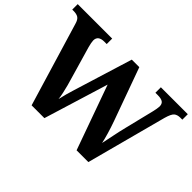

<svg xmlns="http://www.w3.org/2000/svg" viewBox="-124 -1015 1316 1316"><g transform="rotate(45 533.5 -357.0)"><path d="M84 -608Q75 -640 58.5 -650.5Q42 -661 13 -661H0V-714H334V-661H311Q251 -661 251 -613Q251 -605 254 -589Q257 -573 261 -559L328 -328Q336 -303 344 -272.5Q352 -242 358.5 -212.5Q365 -183 367 -161Q374 -193 382 -221.5Q390 -250 399 -279L531 -707H604L742 -325Q759 -278 772.5 -231.5Q786 -185 791 -159Q799 -195 809 -245.5Q819 -296 831 -344L884 -560Q887 -572 890 -589Q893 -606 893 -614Q893 -640 877.5 -650.5Q862 -661 829 -661H806V-714H1067V-661H1048Q1019 -661 1002.5 -647Q986 -633 972 -583L817 0H703L535 -469L391 0H267Z"/></g></svg>

Font: Noto Serif Test
Style: Regular
Weight: 400
Version: Version 1.000